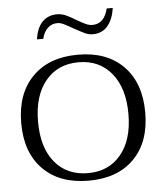

<svg xmlns="http://www.w3.org/2000/svg" viewBox="-51 -730 666 785"><g transform="rotate(-5 282.0 -337.5)"><path d="M211 -679Q230 -679 248 -671Q266 -663 290 -648Q311 -636 325 -629.5Q339 -623 352 -623Q401 -623 416 -685H441Q434 -638 411.5 -611.5Q389 -585 350 -585Q334 -585 319 -592Q304 -599 275 -615Q249 -630 235.5 -636.5Q222 -643 209 -643Q186 -643 169.5 -627Q153 -611 147 -584H121Q128 -632 151.5 -655.5Q175 -679 211 -679ZM27 -248Q27 -369 95 -438Q163 -507 282 -507Q401 -507 468.5 -438Q536 -369 536 -248Q536 -127 468.5 -58.5Q401 10 282 10Q163 10 95 -58.5Q27 -127 27 -248ZM467 -248Q467 -354 417 -415Q367 -476 282 -476Q196 -476 146 -415Q96 -354 96 -248Q96 -141 146 -81Q196 -21 282 -21Q367 -21 417 -81.5Q467 -142 467 -248Z"/></g></svg>

Font: Trirong Light
Style: Regular
Weight: 300
Designer: Katatrad Team
Foundry: CadsonDemak
Version: Version 1.001